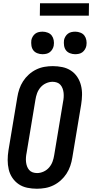

<svg xmlns="http://www.w3.org/2000/svg" viewBox="-20 -1148 565 1176"><path d="M206 8Q176 8 147 2Q118 -4 95 -19.5Q72 -35 56 -58.5Q40 -82 33.5 -110Q27 -138 27 -167.5Q27 -197 32 -228L86 -552Q90 -578 98.5 -603Q107 -628 121.5 -650.5Q136 -673 156.5 -691.5Q177 -710 201.5 -722Q226 -734 252 -738.5Q278 -743 303 -743Q333 -743 362 -737Q391 -731 414.5 -715.5Q438 -700 453.5 -676.5Q469 -653 476 -625Q483 -597 482.5 -567.5Q482 -538 477 -507L423 -183Q419 -157 410.5 -132Q402 -107 387.5 -84.5Q373 -62 352.5 -43.5Q332 -25 307.5 -13Q283 -1 257 3.5Q231 8 206 8ZM207 -88Q227 -88 247 -97Q267 -106 281 -122.5Q295 -139 302 -158.5Q309 -178 312 -198L366 -523Q369 -537 370 -551.5Q371 -566 369.5 -579.5Q368 -593 363.5 -605.5Q359 -618 350.5 -628Q342 -638 329 -642.5Q316 -647 302 -647Q282 -647 262 -638Q242 -629 228 -612.5Q214 -596 207 -576.5Q200 -557 197 -537L143 -212Q140 -198 139 -183.5Q138 -169 139.5 -155.5Q141 -142 145.5 -129.5Q150 -117 158.5 -107Q167 -97 180 -92.5Q193 -88 207 -88ZM440 -816Q424 -816 408.5 -822Q393 -828 384 -840Q375 -852 372.5 -868.5Q370 -885 372 -902Q374 -913 380.5 -924Q387 -935 396.5 -942Q406 -949 417.5 -951.5Q429 -954 441 -954Q457 -954 472.5 -948Q488 -942 497 -930Q506 -918 509 -901.5Q512 -885 509 -868Q507 -857 500.5 -846Q494 -835 484.5 -828Q475 -821 463.5 -818.5Q452 -816 440 -816ZM240 -816Q224 -816 208.5 -822Q193 -828 184 -840Q175 -852 172.5 -868.5Q170 -885 172 -902Q174 -913 180.5 -924Q187 -935 196.5 -942Q206 -949 217.5 -951.5Q229 -954 241 -954Q257 -954 272.5 -948Q288 -942 297 -930Q306 -918 309 -901.5Q312 -885 309 -868Q307 -857 300.5 -846Q294 -835 284.5 -828Q275 -821 263.5 -818.5Q252 -816 240 -816ZM224 -1052 225 -1128H525L524 -1052Z"/></svg>

Font: Iosevka SS18
Style: Bold Italic
Weight: 700
Italic angle: -9°
Monospace: yes
Designer: Belleve Invis
Foundry: Belleve Invis
Version: Version 25.1.1; ttfautohint (v1.8.4)